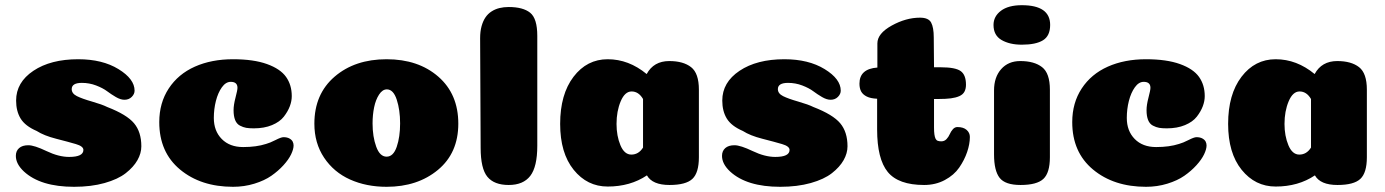

<svg xmlns="http://www.w3.org/2000/svg" viewBox="-20 -712 5329 739"><path d="M281 -484Q374 -484 436 -446Q498 -408 498 -363Q498 -350 487 -339Q476 -328 459 -328Q444 -328 426 -338.5Q408 -349 392 -361Q376 -373 350 -383Q324 -393 295 -393Q256 -393 256 -369Q256 -352 276 -342Q296 -332 334.5 -321Q373 -310 393 -300Q468 -271 496 -237.5Q524 -204 524 -149Q524 -122 509 -95.5Q494 -69 464 -45.5Q434 -22 382.5 -7.5Q331 7 265 7Q136 7 72 -52Q41 -81 41 -112Q41 -131 53.5 -142Q66 -153 89 -153Q112 -153 159 -130.5Q206 -108 246 -108Q301 -108 301 -135Q301 -149 272 -157.5Q243 -166 196 -178Q149 -190 121 -208Q77 -227 59.5 -255.5Q42 -284 42 -325Q42 -395 108.5 -439.5Q175 -484 281 -484Z M894 -374Q894 -397 868 -397Q849 -397 834 -376Q819 -355 811 -323.5Q803 -292 803 -258Q803 -208 833.5 -177Q864 -146 916 -146Q967 -146 1004 -158Q1019 -162 1040.5 -173Q1062 -184 1071 -184Q1085 -184 1094 -179Q1103 -174 1106.5 -167Q1110 -160 1110 -152Q1110 -138 1100.5 -118Q1091 -98 1071 -76Q1051 -54 1024.5 -35.5Q998 -17 959 -5Q920 7 877 7Q753 7 673 -59.5Q593 -126 593 -242Q593 -316 629.5 -371.5Q666 -427 730 -455.5Q794 -484 877 -484Q956 -484 1007.5 -465.5Q1059 -447 1081 -416Q1103 -385 1103 -342Q1103 -323 1095.5 -303Q1088 -283 1072.5 -263Q1057 -243 1027 -230.5Q997 -218 957 -218Q939 -218 927.5 -220Q916 -222 903.5 -228.5Q891 -235 885 -250Q879 -265 879 -288Q879 -308 886.5 -336.5Q894 -365 894 -374Z M1520 -237Q1520 -289 1507 -328.5Q1494 -368 1469 -368Q1452 -368 1439 -348Q1426 -328 1420 -299Q1414 -270 1414 -237Q1414 -186 1428 -147.5Q1442 -109 1468 -109Q1494 -109 1507 -147Q1520 -185 1520 -237ZM1468 7Q1390 7 1327.5 -21Q1265 -49 1227.5 -105Q1190 -161 1190 -236Q1190 -350 1268 -417Q1346 -484 1468 -484Q1590 -484 1667 -417Q1744 -350 1744 -236Q1744 -123 1665.5 -58Q1587 7 1468 7Z M2048 -151Q2048 -70 2021 -35Q1994 0 1938 0Q1882 0 1856 -31.5Q1830 -63 1830 -143L1828 -565Q1828 -591 1833.5 -611Q1839 -631 1848.5 -645Q1858 -659 1872 -668Q1886 -677 1902.5 -681Q1919 -685 1938 -685Q1993 -685 2020.5 -663Q2048 -641 2048 -574Z M2319 6Q2240 6 2188 -58.5Q2136 -123 2136 -235Q2136 -349 2187.5 -416.5Q2239 -484 2319 -484Q2400 -484 2469 -427Q2496 -477 2556 -477Q2610 -477 2640 -453.5Q2670 -430 2670 -367V-107Q2670 -47 2645 -23.5Q2620 0 2557 0Q2491 0 2470 -37Q2406 6 2319 6ZM2455 -331Q2438 -360 2411 -360Q2385 -360 2369 -322Q2353 -284 2353 -235Q2353 -189 2368 -153Q2383 -117 2410 -117Q2438 -117 2455 -144Z M2999 -484Q3092 -484 3154 -446Q3216 -408 3216 -363Q3216 -350 3205 -339Q3194 -328 3177 -328Q3162 -328 3144 -338.5Q3126 -349 3110 -361Q3094 -373 3068 -383Q3042 -393 3013 -393Q2974 -393 2974 -369Q2974 -352 2994 -342Q3014 -332 3052.5 -321Q3091 -310 3111 -300Q3186 -271 3214 -237.5Q3242 -204 3242 -149Q3242 -122 3227 -95.5Q3212 -69 3182 -45.5Q3152 -22 3100.5 -7.5Q3049 7 2983 7Q2854 7 2790 -52Q2759 -81 2759 -112Q2759 -131 2771.5 -142Q2784 -153 2807 -153Q2830 -153 2877 -130.5Q2924 -108 2964 -108Q3019 -108 3019 -135Q3019 -149 2990 -157.5Q2961 -166 2914 -178Q2867 -190 2839 -208Q2795 -227 2777.5 -255.5Q2760 -284 2760 -325Q2760 -395 2826.5 -439.5Q2893 -484 2999 -484Z M3356 -214V-332Q3331 -333 3316 -340.5Q3301 -348 3294.5 -360Q3288 -372 3288 -390Q3288 -447 3357 -452V-545Q3357 -583 3412 -613.5Q3467 -644 3521 -644Q3554 -644 3564 -625Q3574 -606 3574 -568L3575 -453H3602Q3657 -453 3677.5 -438.5Q3698 -424 3698 -386Q3698 -370 3692 -359Q3686 -348 3672.5 -342Q3659 -336 3640 -333.5Q3621 -331 3593 -331H3575V-221Q3575 -205 3576.5 -194.5Q3578 -184 3581 -178Q3584 -172 3589.5 -170Q3595 -168 3603 -168Q3615 -168 3623 -176.5Q3631 -185 3635.5 -195.5Q3640 -206 3647.5 -214.5Q3655 -223 3665 -223Q3688 -223 3700.5 -212Q3713 -201 3713 -185Q3713 -158 3702.5 -127Q3692 -96 3672 -67Q3652 -38 3616.5 -19Q3581 0 3537 0Q3438 0 3397 -50Q3356 -100 3356 -214Z M3804 -616Q3804 -649 3832.5 -670.5Q3861 -692 3913 -692Q4022 -692 4022 -616Q4022 -574 3994.5 -557Q3967 -540 3913 -540Q3866 -540 3835 -558Q3804 -576 3804 -616ZM4021 -107Q4021 -47 3996 -23.5Q3971 0 3908 0Q3849 0 3827.5 -27.5Q3806 -55 3806 -118V-364Q3806 -415 3833.5 -446Q3861 -477 3907 -477Q3961 -477 3991 -453.5Q4021 -430 4021 -367Z M4408 -374Q4408 -397 4382 -397Q4363 -397 4348 -376Q4333 -355 4325 -323.5Q4317 -292 4317 -258Q4317 -208 4347.5 -177Q4378 -146 4430 -146Q4481 -146 4518 -158Q4533 -162 4554.5 -173Q4576 -184 4585 -184Q4599 -184 4608 -179Q4617 -174 4620.5 -167Q4624 -160 4624 -152Q4624 -138 4614.5 -118Q4605 -98 4585 -76Q4565 -54 4538.5 -35.5Q4512 -17 4473 -5Q4434 7 4391 7Q4267 7 4187 -59.5Q4107 -126 4107 -242Q4107 -316 4143.5 -371.5Q4180 -427 4244 -455.5Q4308 -484 4391 -484Q4470 -484 4521.5 -465.5Q4573 -447 4595 -416Q4617 -385 4617 -342Q4617 -323 4609.5 -303Q4602 -283 4586.5 -263Q4571 -243 4541 -230.5Q4511 -218 4471 -218Q4453 -218 4441.5 -220Q4430 -222 4417.5 -228.5Q4405 -235 4399 -250Q4393 -265 4393 -288Q4393 -308 4400.5 -336.5Q4408 -365 4408 -374Z M4890 6Q4811 6 4759 -58.5Q4707 -123 4707 -235Q4707 -349 4758.5 -416.5Q4810 -484 4890 -484Q4971 -484 5040 -427Q5067 -477 5127 -477Q5181 -477 5211 -453.5Q5241 -430 5241 -367V-107Q5241 -47 5216 -23.5Q5191 0 5128 0Q5062 0 5041 -37Q4977 6 4890 6ZM5026 -331Q5009 -360 4982 -360Q4956 -360 4940 -322Q4924 -284 4924 -235Q4924 -189 4939 -153Q4954 -117 4981 -117Q5009 -117 5026 -144Z"/></svg>

Font: Coiny 2.0
Style: Regular
Weight: 400
Version: Version 1.001 July 11, 2018